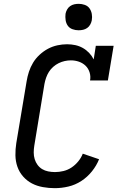

<svg xmlns="http://www.w3.org/2000/svg" viewBox="-20 -974 640 1002"><path d="M266 8Q235 8 204 2.5Q173 -3 147 -16.5Q121 -30 101 -52.5Q81 -75 71 -103.5Q61 -132 60.5 -163.5Q60 -195 65 -227L119 -550Q123 -575 131 -599.5Q139 -624 152.5 -646.5Q166 -669 186.5 -688Q207 -707 230.5 -719.5Q254 -732 279.5 -737.5Q305 -743 330 -743Q352 -743 373 -738.5Q394 -734 412.5 -723.5Q431 -713 445.5 -697.5Q460 -682 469 -664L480 -735H573L543 -554H450Q454 -576 447.5 -596.5Q441 -617 426.5 -631Q412 -645 392 -652Q372 -659 350 -659Q334 -659 318 -655.5Q302 -652 286.5 -644.5Q271 -637 257.5 -625Q244 -613 235 -598.5Q226 -584 220.5 -568Q215 -552 212 -536L159 -214Q156 -196 156 -178Q156 -160 161 -143.5Q166 -127 176 -113.5Q186 -100 200 -91.5Q214 -83 231.5 -79.5Q249 -76 267 -76Q289 -76 311.5 -81.5Q334 -87 353.5 -100Q373 -113 388.5 -132Q404 -151 412 -172L497 -143Q484 -110 460 -80Q436 -50 404.5 -29.5Q373 -9 337 -0.5Q301 8 266 8ZM390 -816Q374 -816 358.5 -821.5Q343 -827 334 -839.5Q325 -852 322.5 -868.5Q320 -885 322 -902Q324 -913 330 -924Q336 -935 346 -942Q356 -949 367.5 -951.5Q379 -954 391 -954Q407 -954 422.5 -948.5Q438 -943 447 -930.5Q456 -918 459 -901.5Q462 -885 459 -868Q457 -857 451 -846Q445 -835 435 -828Q425 -821 413.5 -818.5Q402 -816 390 -816Z"/></svg>

Font: Iosevka Etoile Medium
Style: Italic
Weight: 500
Italic angle: -9°
Designer: Belleve Invis
Foundry: Belleve Invis
Version: Version 22.1.2; ttfautohint (v1.8.4)